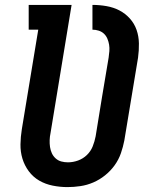

<svg xmlns="http://www.w3.org/2000/svg" viewBox="-20 -755 640 783"><path d="M255 8Q225 8 195 2Q165 -4 140 -18.5Q115 -33 97.5 -56.5Q80 -80 71.5 -108Q63 -136 63.5 -166.5Q64 -197 69 -228L136 -634H97V-735H272L186 -212Q183 -198 182.5 -183.5Q182 -169 184 -155.5Q186 -142 191.5 -130Q197 -118 207 -109Q217 -100 230 -96.5Q243 -93 257 -93Q278 -93 298.5 -100.5Q319 -108 334.5 -123Q350 -138 358 -158Q366 -178 370 -199Q370 -199 370 -199Q370 -199 370 -199Q383 -279 396 -359Q409 -439 423 -520Q425 -533 426 -546.5Q427 -560 425 -572.5Q423 -585 418 -597Q413 -609 404 -617.5Q395 -626 382.5 -630Q370 -634 357 -634V-735Q386 -735 414.5 -730Q443 -725 467 -712.5Q491 -700 509.5 -679.5Q528 -659 537 -633Q546 -607 546.5 -578Q547 -549 543 -520L487 -182Q482 -156 473 -130Q464 -104 447.5 -81Q431 -58 408.5 -40Q386 -22 360.5 -11Q335 0 308 4Q281 8 255 8Z"/></svg>

Font: Iosevka Curly Slab Extended
Style: Bold Italic
Weight: 700
Width: 7
Italic angle: -9°
Monospace: yes
Designer: Belleve Invis
Foundry: Belleve Invis
Version: Version 11.0.0; ttfautohint (v1.8.3)